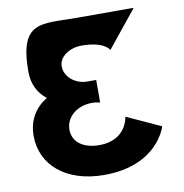

<svg xmlns="http://www.w3.org/2000/svg" viewBox="-91 -928 984 1029"><g transform="rotate(-10 400.5 -413.5)"><path d="M542 -639C542 -639 519 -689 393.1 -689C329 -689 269.7 -651 269.7 -598C269.7 -538 329 -494 389.5 -494H439.1V-371C439.1 -371 419.8 -377 395.6 -377C315.7 -377 251.6 -327 251.6 -256C251.6 -186 312.1 -147 395.6 -147C545.6 -147 558.9 -273 558.9 -273L744.2 -188C744.2 -188 688.2 15 394.3 15C186.7 15 56.8 -98 56.8 -256C56.8 -343 97.8 -406 161.8 -445C116.8 -480 88.8 -532 88.8 -600C88.8 -879 205.4 -840 390.7 -840H704.2Z"/></g></svg>

Font: Hussar
Style: BdSuprExt
Weight: 700
Foundry: Cannot Into Space Fonts
Version: Version 2.00